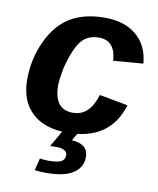

<svg xmlns="http://www.w3.org/2000/svg" viewBox="-84 -604 723 878"><g transform="rotate(10 278.0 -165.0)"><path d="M261.7 -84.5Q302.2 -84.5 328.6 -110.1Q355 -135.7 370.6 -186L502.9 -161.6Q451.2 9.8 253.9 9.8Q146.5 9.8 88.6 -45.2Q30.8 -100.1 30.8 -197.8Q30.8 -293.5 69.3 -376.5Q107.9 -460 172.1 -499Q236.3 -538.1 332 -538.1Q424.3 -538.1 479.5 -491.5Q534.7 -444.8 541.5 -361.8L402.8 -350.6Q400.4 -397 379.9 -420.4Q359.4 -443.8 321.3 -443.8Q269 -443.8 239.5 -408Q210 -372.1 186 -280.8Q180.7 -252.4 177.7 -231.9Q174.8 -211.4 174.8 -198.7Q174.8 -84.5 261.7 -84.5ZM280.3 40.5Q314.5 41 335.7 56.9Q356.9 72.8 356.9 105Q356.9 152.3 315.9 179.9Q274.9 207.5 188.5 207.5Q176.3 207.5 163.3 206.8Q150.4 206.1 136.7 204.6L150.9 147.5Q169.9 150.9 190.9 150.9Q230.5 150.9 248.5 142.3Q266.6 133.8 266.6 113.3Q266.6 82.5 212.9 82.5Q206.5 83 200.2 83Q193.8 83 187 83.5L234.9 0H303.7Z"/></g></svg>

Font: Arimo
Style: Italic
Weight: 400
Italic angle: -12°
Designer: Steve Matteson
Foundry: Monotype Imaging Inc.
Version: Version 1.33